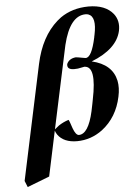

<svg xmlns="http://www.w3.org/2000/svg" viewBox="-61 -744 728 1024"><g transform="rotate(-5 303.0 -232.5)"><path d="M308.1 -488.8 216.8 -61Q216.8 -61 240.7 -80.1Q266.1 -96.7 293.5 -105Q297.4 -100.6 311 -58.6Q324.7 -21 341.3 -20Q392.6 -20 419.4 -140.1Q422.4 -153.3 427.2 -178.2Q430.7 -194.3 431.6 -201.2Q468.3 -378.9 401.9 -379.9Q398.4 -379.9 389.2 -377.4Q365.7 -371.6 347.2 -372.1Q308.6 -372.1 312 -400.4Q312.5 -402.8 313 -403.8Q325.2 -430.2 360.4 -434.1Q366.7 -434.1 403.8 -427.2Q409.7 -426.3 413.6 -425.8Q445.8 -425.8 468.3 -531.7Q468.8 -533.7 469.2 -537.6Q470.2 -542.5 470.7 -543.9Q491.2 -640.1 447.8 -655.8Q440.4 -658.2 433.1 -658.2Q348.6 -658.2 311.5 -504.4Q309.6 -496.1 308.1 -488.8ZM31.7 199.2 162.6 -416Q193.4 -560.1 281.2 -637.2Q291.5 -646 301.3 -653.3Q364.3 -697.3 451.2 -698.2Q542 -698.2 584 -646Q613.8 -607.4 602.5 -554.2Q581.1 -459 443.8 -404.8Q552.7 -379.4 571.8 -290.5Q579.6 -252 569.3 -205.1Q546.4 -96.2 465.8 -34.2Q404.3 11.7 329.6 12.2Q257.8 12.2 226.1 -32.2Q218.8 -43 215.3 -54.2L164.1 187L45.4 232.9Z"/></g></svg>

Font: Linux Libertine Slanted O
Style: Bold Slanted
Weight: 700
Designer: Philipp H. Poll
Foundry: Philipp H. Poll
Version: Version 5.0.0